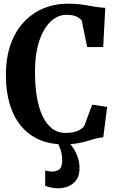

<svg xmlns="http://www.w3.org/2000/svg" viewBox="-20 -773 635 1043"><path d="M324 11Q250 11 192 -14.8Q134 -40.5 94 -89Q54 -137.5 33 -207Q12 -276.5 12 -364.5Q12 -459.5 37.8 -532Q63.5 -604.5 109.8 -653.5Q156 -702.5 217 -727.8Q278 -753 348 -753Q384.5 -753 412.2 -749.8Q440 -746.5 462.8 -742.2Q485.5 -738 506.8 -734.8Q528 -731.5 552 -730.5L540.5 -517.5H453.5L424 -662Q418 -669 408 -676Q398 -683 382.2 -687.8Q366.5 -692.5 341 -692.5Q295 -692.5 256.2 -657Q217.5 -621.5 193.8 -552Q170 -482.5 170 -380Q170 -306 180.5 -245.2Q191 -184.5 211.8 -141.2Q232.5 -98 263.2 -74.5Q294 -51 335 -51Q360.5 -51 379.5 -55Q398.5 -59 412.5 -67Q426.5 -75 437 -87L481 -204.5L562 -192.5L541 -27Q518 -25.5 497.2 -19.5Q476.5 -13.5 453.5 -6.5Q430.5 0.5 399.2 5.8Q368 11 324 11ZM295 250Q277.5 250 258.2 245.8Q239 241.5 225.5 236V152.5Q235 156 245.2 157.5Q255.5 159 264.5 159Q285 159 301.5 147.5Q318 136 318 96Q318 74.5 313 54.8Q308 35 301.2 20Q294.5 5 289 -2L331.5 -6.5L351 -2Q362 7.5 376.2 28.2Q390.5 49 401.2 78Q412 107 412 140Q412 180 394.8 204.2Q377.5 228.5 350.8 239.2Q324 250 295 250Z"/></svg>

Font: Merriweather 24pt SemiCondensed
Style: Bold
Weight: 700
Width: 4
Designer: Eben Sorkin
Foundry: Eben Sorkin
Version: Version 2.100